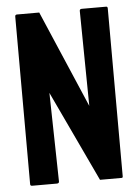

<svg xmlns="http://www.w3.org/2000/svg" viewBox="-51 -737 566 777"><g transform="rotate(-5 232.0 -348.0)"><path d="M148.4 0H48.3Q40.5 0 40.5 -6.8L39.6 -688Q39.6 -695.8 47.4 -695.8H137.7L306.6 -301.8L301.8 -688Q301.8 -695.8 310.5 -695.8H409.7Q415.5 -695.8 415.5 -688L416.5 -5.9Q416.5 0 411.6 0H323.7L150.4 -368.2L157.7 -7.8Q157.7 0 148.4 0Z"/></g></svg>

Font: Koulen
Style: Regular
Weight: 400
Designer: Danh Hong
Version: Version 8.00;December 21, 2023;FontCreator 13.0.0.2620 64-bi